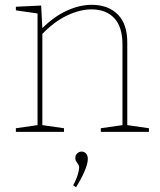

<svg xmlns="http://www.w3.org/2000/svg" viewBox="-20 -548 663 798"><path d="M509 -28 599 -15V0H399V-15L489 -28V-363Q489 -436 455 -472.5Q421 -509 360 -509Q312 -509 258.5 -483.5Q205 -458 156 -407V-28L246 -15V0H46V-15L136 -28V-492L46 -505V-520L151 -525L156 -431Q204 -479 257.5 -503.5Q311 -528 361 -528Q430 -528 470 -487.5Q510 -447 509 -368ZM284 222Q297 199 303 178.5Q309 158 309 148Q309 139 301 129Q293 119 293 109Q293 97 301 89.5Q309 82 319 82Q330 82 337.5 90Q345 98 345 113Q345 131 332 162.5Q319 194 296 230Z"/></svg>

Font: Bitter Pro Thin
Style: Regular
Weight: 250
Designer: Sol Matas, and Bitter project Authors
Foundry: Sol Matas
Version: Version 1.010